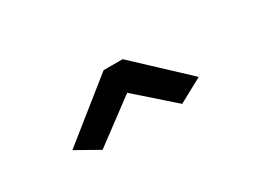

<svg xmlns="http://www.w3.org/2000/svg" viewBox="-32 -881 1064 802"><g transform="rotate(-30 500.0 -480.0)"><path d="M298 -337 506 -492 682 -337 798 -400 560 -623H468L188 -399Z"/></g></svg>

Font: Inconsolata UltraExpanded
Style: Bold
Weight: 700
Width: 9
Monospace: yes
Designer: Raph Levien, Cyreal, Brenton Simpson
Foundry: Raph Levien, Cyreal, Google
Version: Version 3.100